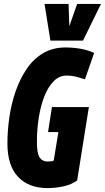

<svg xmlns="http://www.w3.org/2000/svg" viewBox="-20 -953 537 983"><path d="M224 10Q127 10 72.5 -47.5Q18 -105 18 -218Q18 -284 28 -353Q38 -422 60 -485.5Q82 -549 116.5 -600Q151 -651 200.5 -680.5Q250 -710 315 -710Q354 -710 391.5 -703.5Q429 -697 462 -682L415 -547Q396 -553 372.5 -559.5Q349 -566 320 -566Q283 -566 254.5 -537Q226 -508 207 -459.5Q188 -411 178.5 -350.5Q169 -290 169 -227Q169 -167 183 -146.5Q197 -126 224 -126Q246 -126 255 -131L279 -277H226L246 -405H435L375 -29Q346 -8 305.5 1Q265 10 224 10ZM497 -933 405 -745H238L208 -933H331L335 -819L375 -933Z"/></svg>

Font: Georama Condensed ExtraBold
Style: Italic
Weight: 800
Width: 3
Italic angle: -9°
Designer: Jean-Baptiste Levee
Foundry: Production Type
Version: Version 1.000